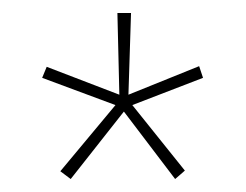

<svg xmlns="http://www.w3.org/2000/svg" viewBox="-20 -780 379 296"><path d="M182 -760 178 -634 287 -678 293 -660 184 -618 265 -517 250 -504 171 -608 89 -504 73 -516 158 -618 45 -660 52 -677 164 -634 161 -760Z"/></svg>

Font: Noto Sans Lao UI ExtCond Thin
Style: Regular
Weight: 100
Width: 2
Designer: Monotype Design Team
Foundry: Monotype Imaging Inc.
Version: Version 2.000; ttfautohint (v1.8.4.7-5d5b)